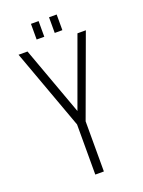

<svg xmlns="http://www.w3.org/2000/svg" viewBox="-154 -897 723 968"><g transform="rotate(-20 207.5 -412.5)"><path d="M139 -825H180V-741H139ZM236 -825H277V-741H236ZM184 0V-269L27 -700H75L209 -332L343 -700H388L230 -269V0Z"/></g></svg>

Font: Bebas Neue Book
Style: Regular
Weight: 400
Designer: Ryoichi Tsunekawa
Foundry: Ryoichi Tsunekawa
Version: Version 001.003